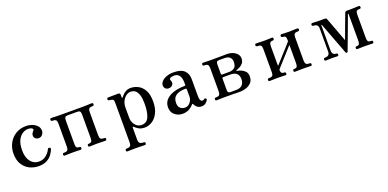

<svg xmlns="http://www.w3.org/2000/svg" viewBox="-7 -1187 4276 2115"><g transform="rotate(-20 2130.5 -129.5)"><path d="M261 12Q206 12 156.5 -11.5Q107 -35 75.5 -85Q44 -135 44 -212Q44 -277 72.5 -331.5Q101 -386 153 -419Q205 -452 275 -452Q313 -452 347.5 -439Q382 -426 404 -402Q426 -378 426 -344Q426 -319 409 -298.5Q392 -278 366 -278Q344 -278 327.5 -291.5Q311 -305 312 -327Q312 -344 319.5 -355Q327 -366 338 -379Q348 -389 334.5 -401.5Q321 -414 282 -414Q255 -414 223.5 -395.5Q192 -377 169 -333Q146 -289 146 -212Q146 -129 183.5 -82Q221 -35 279 -35Q318 -35 346 -51Q374 -67 392 -89.5Q410 -112 417 -129Q424 -145 440 -138Q454 -132 449 -117Q440 -93 419 -62.5Q398 -32 359.5 -10Q321 12 261 12Z M568 0Q554 0 554 -16Q554 -32 568 -32Q603 -32 613 -43.5Q623 -55 623 -83V-356Q623 -384 613 -395.5Q603 -407 568 -407Q561 -407 557.5 -412Q554 -417 554 -423Q554 -440 568 -440Q575 -440 592 -439.5Q609 -439 629.5 -438Q650 -437 666 -437H946Q962 -437 982.5 -438Q1003 -439 1020.5 -439.5Q1038 -440 1045 -440Q1059 -440 1059 -423Q1059 -417 1055.5 -412Q1052 -407 1045 -407Q1010 -407 1000 -395.5Q990 -384 990 -356V-83Q990 -55 1000 -43.5Q1010 -32 1045 -32Q1059 -32 1059 -16Q1059 0 1045 0Q1038 0 1020.5 -0.5Q1003 -1 982.5 -1.5Q962 -2 946 -2Q922 -2 896 -1Q870 0 859 0Q845 0 845 -16Q845 -32 859 -32Q884 -32 893 -43.5Q902 -55 902 -85V-354Q902 -384 894.5 -395Q887 -406 863 -406H749Q726 -406 718.5 -395Q711 -384 711 -354V-76Q711 -51 721.5 -41.5Q732 -32 754 -32Q768 -32 768 -16Q768 0 754 0Q744 0 717.5 -1Q691 -2 666 -2Q650 -2 629.5 -1.5Q609 -1 592 -0.5Q575 0 568 0Z M1233 193Q1219 193 1219 177Q1219 161 1233 161Q1268 161 1278.5 148Q1289 135 1289 106V-356Q1289 -381 1284 -389Q1279 -397 1265 -400Q1259 -402 1249.5 -403.5Q1240 -405 1234 -406Q1221 -408 1221 -422Q1221 -438 1235 -438Q1238 -438 1254 -438.5Q1270 -439 1291 -439Q1312 -439 1329 -439.5Q1346 -440 1352 -440Q1376 -440 1376 -419V-389Q1376 -382 1379.5 -381Q1383 -380 1387 -386Q1395 -396 1410 -411.5Q1425 -427 1448 -439.5Q1471 -452 1503 -452Q1548 -452 1590.5 -430Q1633 -408 1660 -359Q1687 -310 1687 -229Q1687 -146 1659 -92.5Q1631 -39 1589 -13.5Q1547 12 1505 12Q1461 12 1434.5 -4Q1408 -20 1389 -38Q1383 -44 1380 -41.5Q1377 -39 1377 -34V108Q1377 138 1390.5 149.5Q1404 161 1438 161Q1452 161 1452 177Q1452 193 1438 193Q1431 193 1412 192.5Q1393 192 1371 191.5Q1349 191 1333 191Q1317 191 1296 191.5Q1275 192 1257.5 192.5Q1240 193 1233 193ZM1480 -27Q1542 -27 1566 -84Q1590 -141 1590 -235Q1590 -294 1580.5 -329Q1571 -364 1556 -382.5Q1541 -401 1523 -407Q1505 -413 1487 -413Q1462 -413 1436.5 -395Q1411 -377 1394 -344Q1377 -311 1377 -265V-143Q1377 -117 1389.5 -90Q1402 -63 1425 -45Q1448 -27 1480 -27Z M1947 12Q1895 12 1856.5 -20Q1818 -52 1818 -109Q1818 -162 1851.5 -197.5Q1885 -233 1942.5 -251Q2000 -269 2070 -269Q2081 -269 2081 -279V-307Q2081 -357 2061 -386.5Q2041 -416 2002 -416Q1970 -416 1954.5 -406.5Q1939 -397 1948 -377Q1962 -347 1945.5 -325.5Q1929 -304 1897 -304Q1875 -304 1860.5 -319Q1846 -334 1846 -356Q1846 -380 1865.5 -402Q1885 -424 1921.5 -438Q1958 -452 2007 -452Q2091 -452 2130.5 -415Q2170 -378 2170 -313V-115Q2170 -79 2179 -64.5Q2188 -50 2201 -50Q2209 -50 2214 -52.5Q2219 -55 2223 -59Q2233 -68 2245 -58Q2253 -50 2246 -37Q2235 -20 2217 -6.5Q2199 7 2171 7Q2118 7 2091 -47Q2085 -61 2076 -48Q2062 -29 2028.5 -8.5Q1995 12 1947 12ZM1993 -43Q2021 -43 2040.5 -58.5Q2060 -74 2070.5 -96Q2081 -118 2081 -137V-222Q2081 -237 2067 -237Q1999 -237 1958.5 -211Q1918 -185 1918 -125Q1918 -89 1932 -71.5Q1946 -54 1963.5 -48.5Q1981 -43 1993 -43Z M2348 0Q2334 0 2334 -16Q2334 -32 2348 -32Q2383 -32 2393 -44.5Q2403 -57 2403 -85V-355Q2403 -384 2393 -396Q2383 -408 2348 -408Q2334 -408 2334 -424Q2334 -440 2348 -440Q2356 -440 2373.5 -439.5Q2391 -439 2411.5 -438.5Q2432 -438 2448 -438Q2512 -438 2564 -439Q2616 -440 2629 -440Q2664 -440 2695 -427.5Q2726 -415 2745 -393Q2764 -371 2764 -341Q2764 -307 2746.5 -285.5Q2729 -264 2706.5 -253Q2684 -242 2670 -237Q2664 -236 2664 -232Q2664 -228 2670 -227Q2694 -224 2720 -212.5Q2746 -201 2764 -179.5Q2782 -158 2782 -122Q2782 -80 2759 -53Q2736 -26 2698 -13Q2660 0 2614 0Q2601 0 2562.5 -1Q2524 -2 2447 -2Q2431 -2 2410.5 -1.5Q2390 -1 2373 -0.5Q2356 0 2348 0ZM2523 -33H2587Q2636 -33 2660.5 -57.5Q2685 -82 2685 -127Q2685 -169 2661 -192Q2637 -215 2586 -215H2505Q2491 -215 2491 -202V-67Q2491 -48 2498.5 -40.5Q2506 -33 2523 -33ZM2505 -246H2587Q2622 -246 2646.5 -265.5Q2671 -285 2671 -334Q2671 -368 2650.5 -387.5Q2630 -407 2589 -407H2523Q2505 -407 2498 -399Q2491 -391 2491 -372V-259Q2491 -246 2505 -246Z M2971 0Q2956 0 2956 -16Q2956 -32 2971 -32Q3006 -32 3015.5 -43.5Q3025 -55 3025 -83V-356Q3025 -384 3015.5 -395.5Q3006 -407 2971 -407Q2964 -407 2960 -412Q2956 -417 2956 -423Q2956 -440 2971 -440Q2978 -440 2995 -439.5Q3012 -439 3032.5 -438Q3053 -437 3069 -437Q3093 -437 3119.5 -438.5Q3146 -440 3156 -440Q3170 -440 3170 -423Q3170 -417 3166.5 -412Q3163 -407 3156 -407Q3131 -407 3122 -395.5Q3113 -384 3113 -354V-132Q3113 -128 3115 -127.5Q3117 -127 3119 -130Q3121 -132 3140 -153Q3159 -174 3185.5 -203.5Q3212 -233 3239 -262.5Q3266 -292 3285 -313.5Q3304 -335 3306 -338Q3310 -342 3310 -348V-355Q3310 -385 3301.5 -396Q3293 -407 3268 -407Q3261 -407 3257 -412Q3253 -417 3253 -423Q3253 -440 3268 -440Q3278 -440 3304 -438.5Q3330 -437 3355 -437Q3371 -437 3391.5 -438Q3412 -439 3429.5 -439.5Q3447 -440 3453 -440Q3467 -440 3467 -423Q3467 -417 3463.5 -412Q3460 -407 3453 -407Q3419 -407 3408.5 -395.5Q3398 -384 3398 -356V-83Q3398 -55 3408.5 -43.5Q3419 -32 3453 -32Q3467 -32 3467 -16Q3467 0 3453 0Q3447 0 3429.5 -0.5Q3412 -1 3391.5 -1.5Q3371 -2 3355 -2Q3330 -2 3304 -1Q3278 0 3268 0Q3253 0 3253 -16Q3253 -32 3268 -32Q3293 -32 3301.5 -43.5Q3310 -55 3310 -85V-291Q3310 -294 3308 -295Q3306 -296 3304 -293Q3301 -290 3282.5 -269Q3264 -248 3237.5 -219Q3211 -190 3184.5 -160.5Q3158 -131 3139 -110Q3120 -89 3118 -86Q3113 -81 3113 -76Q3113 -51 3123.5 -41.5Q3134 -32 3156 -32Q3170 -32 3170 -16Q3170 0 3156 0Q3146 0 3119.5 -1Q3093 -2 3069 -2Q3053 -2 3032.5 -1.5Q3012 -1 2995 -0.5Q2978 0 2971 0Z M3628 0Q3614 0 3614 -16Q3614 -23 3617.5 -28Q3621 -33 3628 -33Q3660 -33 3673 -46Q3686 -59 3686 -84V-356Q3686 -379 3673.5 -393Q3661 -407 3629 -407Q3622 -407 3618 -412Q3614 -417 3614 -423Q3614 -430 3618 -435Q3622 -440 3629 -440Q3640 -440 3659 -438.5Q3678 -437 3702 -437H3773Q3794 -437 3798 -422Q3800 -417 3810.5 -388.5Q3821 -360 3836 -320.5Q3851 -281 3865.5 -241.5Q3880 -202 3891 -173Q3902 -144 3904 -138Q3907 -146 3917.5 -175Q3928 -204 3942.5 -243Q3957 -282 3971.5 -320.5Q3986 -359 3996 -386.5Q4006 -414 4008 -419Q4015 -437 4035 -437H4083Q4108 -437 4136.5 -438.5Q4165 -440 4175 -440Q4182 -440 4185.5 -435Q4189 -430 4189 -423Q4189 -417 4185.5 -412Q4182 -407 4175 -407Q4141 -407 4134 -394.5Q4127 -382 4127 -356V-83Q4127 -57 4134.5 -44.5Q4142 -32 4176 -32Q4190 -32 4190 -16Q4190 0 4176 0Q4166 0 4137 -1Q4108 -2 4083 -2Q4058 -2 4034 -1Q4010 0 3999 0Q3985 0 3985 -16Q3985 -32 3999 -32Q4025 -32 4032 -44.5Q4039 -57 4039 -85V-396Q4039 -400 4036 -400Q4033 -400 4032 -398Q4031 -396 4021 -368.5Q4011 -341 3995 -298Q3979 -255 3961 -207Q3943 -159 3927 -116Q3911 -73 3900 -44.5Q3889 -16 3888 -12Q3884 -2 3875 -2Q3866 -2 3862 -12Q3862 -14 3851.5 -41Q3841 -68 3825 -110.5Q3809 -153 3791 -200Q3773 -247 3757.5 -289Q3742 -331 3731.5 -357.5Q3721 -384 3721 -385Q3720 -387 3717.5 -386Q3715 -385 3715 -383V-84Q3715 -57 3729 -44.5Q3743 -32 3764 -32Q3779 -32 3779 -16Q3779 0 3764 0Q3754 0 3740.5 -1Q3727 -2 3702 -2Q3678 -2 3658.5 -1Q3639 0 3628 0Z"/></g></svg>

Font: Zen Old Mincho Medium
Style: Regular
Weight: 500
Designer: Yoshimichi Ohira
Foundry: Positype
Version: Version 1.500